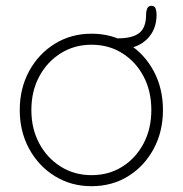

<svg xmlns="http://www.w3.org/2000/svg" viewBox="-20 -631 629 661"><path d="M541 -252Q541 -178 509 -118.5Q477 -59 421.5 -24.5Q366 10 295 10Q225 10 169 -24.5Q113 -59 80.5 -118.5Q48 -178 48 -252Q48 -327 80.5 -386.5Q113 -446 169 -480.5Q225 -515 295 -515Q366 -515 421.5 -480.5Q477 -446 509 -386.5Q541 -327 541 -252ZM501 -252Q501 -317 474.5 -367.5Q448 -418 401.5 -447.5Q355 -477 295 -477Q236 -477 189 -447.5Q142 -418 115 -367.5Q88 -317 88 -252Q88 -188 115 -137.5Q142 -87 189 -57.5Q236 -28 295 -28Q355 -28 401.5 -57.5Q448 -87 474.5 -137.5Q501 -188 501 -252ZM386 -461V-499Q436 -499 459.5 -517.5Q483 -536 483 -581Q483 -593 487 -602Q491 -611 501 -611Q513 -611 516 -601Q519 -591 519 -581Q519 -543 502 -516Q485 -489 455.5 -475Q426 -461 386 -461Z"/></svg>

Font: Quicksand Variable Light
Style: Regular
Weight: 300
Designer: Andrew Paglinawan
Foundry: Andrew Paglinawan
Version: Version 3.004